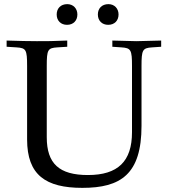

<svg xmlns="http://www.w3.org/2000/svg" viewBox="-20 -888 817 928"><path d="M378 20C564 20 664 -46 664 -280V-569C664 -647 669 -656 715 -659L759 -662V-692C654 -689 654 -689 639 -689C622 -689 622 -689 523 -692V-662L567 -659C613 -656 618 -647 618 -569V-249C618 -108 550 -42 405 -42C266 -42 206 -97 206 -225V-569C206 -648 211 -656 257 -659L305 -662V-692C232 -689 210 -689 158 -689C108 -689 84 -690 12 -692V-662L60 -659C106 -656 111 -648 111 -569V-214C111 -42 201 20 378 20ZM305 -868C274 -868 254 -848 254 -818C254 -788 274 -768 304 -768C334 -768 354 -788 354 -818C354 -847 334 -868 305 -868ZM504 -868C473 -868 453 -848 453 -818C453 -788 473 -768 503 -768C533 -768 553 -788 553 -818C553 -847 533 -868 504 -868Z"/></svg>

Font: Asana Math
Style: Regular
Weight: 400
Version: Version 000.958